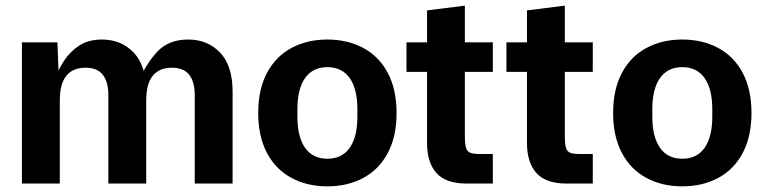

<svg xmlns="http://www.w3.org/2000/svg" viewBox="-20 -650 2719 680"><path d="M57.7 -500H183.4L188.4 -366.5L166.8 -357.5Q187.1 -404.9 207.9 -436.4Q228.7 -467.9 261.2 -489Q293.7 -510 341 -510Q409.4 -510 453.6 -463.6Q497.8 -417.3 497.8 -325.2V0H363.7V-311.5Q363.7 -361 343.8 -385.6Q323.9 -410.2 282.7 -410.2Q238.3 -410.2 215 -381.7Q191.8 -353.1 191.8 -293.2V0H57.7ZM588.7 -410.2Q544.3 -410.2 521 -381.7Q497.8 -353.1 497.8 -293.2L468.7 -357.5Q499.7 -428.5 539.3 -469.3Q579 -510 646.7 -510Q715.4 -510 759.6 -463.6Q803.8 -417.3 803.8 -325.2V0H669.7V-311.5Q669.7 -361 649.8 -385.6Q629.9 -410.2 588.7 -410.2Z M894.5 -250Q894.5 -333 925.4 -391.5Q956.3 -450 1012.1 -480Q1067.8 -510 1139.5 -510Q1211.2 -510 1266.9 -480Q1322.7 -450 1353.6 -391.5Q1384.5 -333 1384.5 -250Q1384.5 -167 1353.6 -108.5Q1322.7 -50 1266.9 -20Q1211.2 10 1139.5 10Q1067.8 10 1012.1 -20Q956.3 -50 925.4 -108.5Q894.5 -167 894.5 -250ZM1139.5 -87.8Q1191 -87.8 1218.4 -126.3Q1245.7 -164.9 1245.7 -236.8V-263.2Q1245.7 -335.1 1218.4 -373.7Q1191 -412.2 1139.5 -412.2Q1088 -412.2 1060.6 -373.7Q1033.3 -335.1 1033.3 -263.2V-236.8Q1033.3 -164.9 1060.6 -126.3Q1088 -87.8 1139.5 -87.8Z M1492.4 -144V-613.2L1626.4 -630V-168Q1626.4 -139.4 1630.6 -126.2Q1634.7 -113 1646 -108.8Q1657.3 -104.5 1681.8 -104.5H1725.4V0H1631.4Q1559.4 0 1525.9 -37Q1492.4 -74 1492.4 -144ZM1419.6 -500H1725.4V-395.5H1419.6Z M1846.4 -144V-613.2L1980.4 -630V-168Q1980.4 -139.4 1984.6 -126.2Q1988.7 -113 2000 -108.8Q2011.3 -104.5 2035.8 -104.5H2079.4V0H1985.4Q1913.4 0 1879.9 -37Q1846.4 -74 1846.4 -144ZM1773.6 -500H2079.4V-395.5H1773.6Z M2151.5 -250Q2151.5 -333 2182.4 -391.5Q2213.3 -450 2269.1 -480Q2324.8 -510 2396.5 -510Q2468.2 -510 2523.9 -480Q2579.7 -450 2610.6 -391.5Q2641.5 -333 2641.5 -250Q2641.5 -167 2610.6 -108.5Q2579.7 -50 2523.9 -20Q2468.2 10 2396.5 10Q2324.8 10 2269.1 -20Q2213.3 -50 2182.4 -108.5Q2151.5 -167 2151.5 -250ZM2396.5 -87.8Q2448 -87.8 2475.4 -126.3Q2502.7 -164.9 2502.7 -236.8V-263.2Q2502.7 -335.1 2475.4 -373.7Q2448 -412.2 2396.5 -412.2Q2345 -412.2 2317.6 -373.7Q2290.3 -335.1 2290.3 -263.2V-236.8Q2290.3 -164.9 2317.6 -126.3Q2345 -87.8 2396.5 -87.8Z"/></svg>

Font: TASA Orbiter VF Text
Style: Regular
Weight: 400
Designer: Weizhong Zhang
Foundry: 本地遙控
Version: Version 1.001;Glyphs 3.2 (3192)